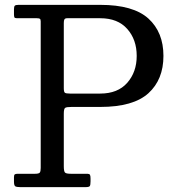

<svg xmlns="http://www.w3.org/2000/svg" viewBox="-20 -770 730 790"><path d="M131.5 -695C137.5 -695 141.7 -694.2 144 -692.8C146.3 -691.2 147.5 -687.7 147.5 -682V-79C147.5 -69.7 146.2 -63.3 143.8 -60C141.2 -56.7 134.8 -55 124.5 -55H53.5C47.2 -55 42.9 -54.2 40.8 -52.5C38.6 -50.8 37.5 -47 37.5 -41V-23C37.5 -12 39.4 -5.4 43.2 -3.2C47.1 -1.1 54.2 0 64.5 0H331.5C341.5 0 347.5 -1.5 349.5 -4.5C351.5 -7.5 352.5 -14 352.5 -24V-35C352.5 -42.7 351.8 -47.9 350.2 -50.8C348.8 -53.6 344.2 -55 336.5 -55H271.5C258.2 -55 250 -56.8 247 -60.5C244 -64.2 242.5 -72.8 242.5 -86.5V-302C242.5 -315.7 244.4 -323.8 248.2 -326.2C252.1 -328.8 260.8 -330 274.5 -330H392.5C483.2 -330 549.2 -348.8 590.5 -386.2C631.8 -423.8 652.5 -475 652.5 -540C652.5 -605 631.8 -656.2 590.5 -693.8C549.2 -731.2 483.2 -750 392.5 -750H56C48.7 -750 43.8 -748.9 41.2 -746.8C38.8 -744.6 37.5 -739.7 37.5 -732V-711.5C37.5 -705.5 38.1 -701.2 39.2 -698.8C40.4 -696.2 44 -695 50 -695ZM267.5 -385C257.2 -385 250.4 -386.1 247.2 -388.2C244.1 -390.4 242.5 -396.7 242.5 -407V-675.5C242.5 -682.2 243.3 -687.1 245 -690.2C246.7 -693.4 250.7 -695 257 -695H392.5C440.5 -695 477.5 -680.3 503.5 -651C529.5 -621.7 542.5 -584.7 542.5 -540C542.5 -495.7 529.5 -458.8 503.5 -429.2C477.5 -399.8 440.5 -385 392.5 -385Z"/></svg>

Font: Besley*
Style: Regular
Weight: 400
Designer: Owen Earl
Foundry: indestructible type*
Version: Version 3.000; ttfautohint (v1.8.3)